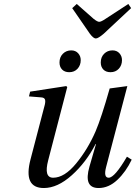

<svg xmlns="http://www.w3.org/2000/svg" viewBox="-20 -936 684 968"><path d="M488 -621Q488 -648 505 -665Q522 -682 547 -682Q569 -682 582 -667.5Q595 -653 595 -633Q595 -607 579 -589.5Q563 -572 537 -572Q514 -572 501 -585.5Q488 -599 488 -621ZM280 -621Q280 -648 297 -665Q314 -682 339 -682Q361 -682 374 -667.5Q387 -653 387 -633Q387 -607 371 -589.5Q355 -572 329 -572Q306 -572 293 -585.5Q280 -599 280 -621ZM126 -450 132 -474 314 -502 319 -497 223 -128Q200 -40 248 -40Q305 -40 364 -112Q423 -184 462 -274Q491 -342 533 -490L622 -502L515 -94Q501 -40 528 -40Q558 -40 620 -146L644 -131Q615 -70 571.5 -29Q528 12 477 12Q400 12 431 -96L464 -210H462Q414 -117 342 -52.5Q270 12 201 12Q96 12 134 -133L203 -397Q210 -420 207.5 -432Q205 -444 188 -445ZM344 -895 367 -916 452 -841Q471 -826 480 -826Q490 -826 512 -841L627 -916L641 -895L503 -766Q475 -742 463 -742Q451 -742 433 -766Z"/></svg>

Font: Lingua Franca
Style: Italic
Weight: 400
Italic angle: -13°
Version: Version 1.19